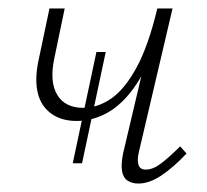

<svg xmlns="http://www.w3.org/2000/svg" viewBox="-20 -430 490 454"><path d="M161 -144Q125 -144 101 -161.5Q77 -179 69.5 -209.5Q62 -240 70 -282L97 -410H133L108 -290Q97 -236 115.5 -205.5Q134 -175 177 -175Q211 -175 243 -197Q275 -219 303 -270.5Q331 -322 352 -410H372Q357 -339 334 -288.5Q311 -238 284 -206Q257 -174 225.5 -159Q194 -144 161 -144ZM307 4Q292 4 281.5 -3Q271 -10 268.5 -26Q266 -42 271 -67L352 -410H388L308 -69Q304 -51 307.5 -40Q311 -29 325 -29Q342 -29 361.5 -44Q381 -59 406 -84L421 -67Q390 -34 361.5 -15Q333 4 307 4ZM152 -44 208 -307H230L174 -44Z"/></svg>

Font: Ysabeau ExtraLight
Style: Italic
Weight: 250
Italic angle: -12°
Version: Version 2.000;gftools[0.9.27.dev2+g8671c4b]